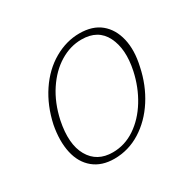

<svg xmlns="http://www.w3.org/2000/svg" viewBox="-102 -522 644 636"><g transform="rotate(-30 219.5 -204.0)"><path d="M166 5Q118 5 87 -20.5Q56 -46 46 -91Q36 -136 47 -194Q61 -259 94.5 -309Q128 -359 175 -386Q222 -413 272 -413Q322 -413 352.5 -388Q383 -363 393.5 -318.5Q404 -274 391 -217Q378 -154 345.5 -103.5Q313 -53 266.5 -24Q220 5 166 5ZM172 -16Q218 -16 257.5 -42.5Q297 -69 325 -114.5Q353 -160 365 -216Q381 -292 356 -342Q331 -392 268 -392Q225 -392 185.5 -368Q146 -344 116.5 -299.5Q87 -255 74 -195Q57 -112 84.5 -64Q112 -16 172 -16Z"/></g></svg>

Font: Ysabeau Infant Thin
Style: Italic
Weight: 250
Italic angle: -12°
Designer: Christian Thalmann (Catharsis Fonts)
Version: Version 2.001;gftools[0.9.30]; featfreeze: ss01,ss02,lnum